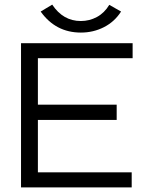

<svg xmlns="http://www.w3.org/2000/svg" viewBox="-20 -811 665 831"><path d="M71 0V-624H554V-559H144V-358H485V-292H144V-65H550V0ZM453 -790 504 -761Q476 -717 430 -693.5Q384 -670 330 -670Q221 -670 156 -761L206 -791Q253 -720 330 -720Q367 -720 399.5 -737.5Q432 -755 453 -790Z"/></svg>

Font: Inconsolata Expanded
Style: Regular
Weight: 400
Width: 7
Monospace: yes
Designer: Raph Levien, Cyreal, Brenton Simpson
Foundry: Raph Levien, Cyreal, Google
Version: Version 3.100; ttfautohint (v1.8.4.7-5d5b)